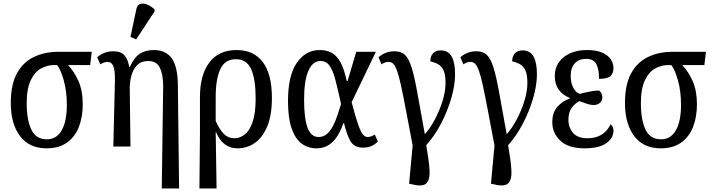

<svg xmlns="http://www.w3.org/2000/svg" viewBox="-20 -829 4027 1086"><path d="M243 10Q146 10 93.5 -59Q41 -128 41 -247Q41 -350 75.5 -413.5Q110 -477 171 -506.5Q232 -536 311 -536H499L490 -461H365Q400 -424 424 -370Q448 -316 448 -238Q448 -168 426.5 -112Q405 -56 359.5 -23Q314 10 243 10ZM245 -41Q300 -41 329 -92Q358 -143 358 -235Q358 -313 340.5 -375Q323 -437 303 -461H285Q248 -461 212.5 -442Q177 -423 154 -375.5Q131 -328 131 -244Q131 -152 157 -96.5Q183 -41 245 -41Z M895 237 903 -346Q902 -411 883.5 -447.5Q865 -484 818 -484Q779 -484 756 -461Q733 -438 723 -400.5Q713 -363 714 -321L718 0H621L630 -371Q631 -431 621 -455Q611 -479 588 -479Q570 -479 547 -465L530 -505Q569 -539 620 -539Q664 -539 684 -516Q704 -493 711 -450H714Q740 -506 772.5 -526Q805 -546 850 -546Q918 -546 951.5 -499Q985 -452 986 -349L993 237ZM750 -606 718 -620 751 -776Q756 -802 774 -807Q792 -812 814 -802.5Q836 -793 854 -776V-764Z M1108 237 1111 -79V-280Q1111 -405 1164 -475.5Q1217 -546 1319 -546Q1415 -546 1466.5 -478Q1518 -410 1518 -275Q1518 -178 1492 -115Q1466 -52 1422 -21Q1378 10 1323 10Q1283 10 1252 -12.5Q1221 -35 1202 -82H1200L1205 237ZM1306 -47Q1337 -47 1364.5 -68.5Q1392 -90 1409 -139.5Q1426 -189 1426 -272Q1426 -380 1401 -437Q1376 -494 1314 -494Q1252 -494 1226 -437.5Q1200 -381 1200 -281V-145Q1222 -96 1246 -71.5Q1270 -47 1306 -47Z M1770 10Q1722 10 1686 -17Q1650 -44 1629.5 -102.5Q1609 -161 1609 -257Q1609 -402 1659 -474Q1709 -546 1789 -546Q1826 -546 1855 -531Q1884 -516 1905.5 -477.5Q1927 -439 1941 -371H1946L1995 -536H2106L1969 -251Q1991 -166 2006 -124Q2021 -82 2033 -68Q2045 -54 2059 -54Q2078 -54 2100 -68L2117 -28Q2101 -12 2081 -3Q2061 6 2033 6Q1987 6 1965.5 -25.5Q1944 -57 1926 -132H1922Q1909 -94 1889.5 -61.5Q1870 -29 1840.5 -9.5Q1811 10 1770 10ZM1782 -54Q1810 -54 1830 -72Q1850 -90 1864.5 -118.5Q1879 -147 1889.5 -179.5Q1900 -212 1909 -241Q1891 -324 1877 -377.5Q1863 -431 1844 -457.5Q1825 -484 1792 -484Q1749 -484 1724.5 -429Q1700 -374 1700 -266Q1700 -160 1719.5 -107Q1739 -54 1782 -54Z M2317 215 2294 210 2314 -6Q2291 -128 2275 -212Q2259 -296 2247.5 -348.5Q2236 -401 2225.5 -429.5Q2215 -458 2204 -468.5Q2193 -479 2178 -479Q2157 -479 2138 -465L2121 -505Q2159 -539 2212 -539Q2248 -539 2270 -519Q2292 -499 2308 -448Q2324 -397 2340.5 -305Q2357 -213 2383 -70Q2413 -103 2439.5 -153Q2466 -203 2483 -257.5Q2500 -312 2500 -358Q2500 -403 2490.5 -427Q2481 -451 2462.5 -463Q2444 -475 2414 -482Q2414 -511 2429.5 -527.5Q2445 -544 2472 -544Q2516 -544 2535 -509Q2554 -474 2554 -409Q2554 -348 2533 -275Q2512 -202 2475.5 -131.5Q2439 -61 2391 -8Q2406 77 2409.5 131Q2413 185 2393 206.5Q2373 228 2317 215Z M2780 215 2757 210 2777 -6Q2754 -128 2738 -212Q2722 -296 2710.5 -348.5Q2699 -401 2688.5 -429.5Q2678 -458 2667 -468.5Q2656 -479 2641 -479Q2620 -479 2601 -465L2584 -505Q2622 -539 2675 -539Q2711 -539 2733 -519Q2755 -499 2771 -448Q2787 -397 2803.5 -305Q2820 -213 2846 -70Q2876 -103 2902.5 -153Q2929 -203 2946 -257.5Q2963 -312 2963 -358Q2963 -403 2953.5 -427Q2944 -451 2925.5 -463Q2907 -475 2877 -482Q2877 -511 2892.5 -527.5Q2908 -544 2935 -544Q2979 -544 2998 -509Q3017 -474 3017 -409Q3017 -348 2996 -275Q2975 -202 2938.5 -131.5Q2902 -61 2854 -8Q2869 77 2872.5 131Q2876 185 2856 206.5Q2836 228 2780 215Z M3287 10Q3195 10 3149.5 -33Q3104 -76 3104 -137Q3104 -194 3133.5 -226Q3163 -258 3203 -272V-275Q3164 -290 3141 -321Q3118 -352 3118 -398Q3118 -445 3142.5 -478.5Q3167 -512 3208 -529Q3249 -546 3300 -546Q3354 -546 3387 -531Q3420 -516 3435 -493Q3450 -470 3450 -445Q3450 -415 3433.5 -399Q3417 -383 3368 -383Q3369 -431 3354.5 -463.5Q3340 -496 3295 -496Q3254 -496 3231 -470.5Q3208 -445 3208 -399Q3208 -360 3223.5 -331.5Q3239 -303 3260 -298Q3290 -306 3318.5 -311.5Q3347 -317 3369 -317Q3376 -312 3381.5 -302Q3387 -292 3387 -278Q3387 -259 3373 -247Q3359 -235 3337 -235Q3322 -235 3302.5 -241Q3283 -247 3257 -257Q3236 -247 3215.5 -221.5Q3195 -196 3195 -150Q3195 -109 3220.5 -78Q3246 -47 3305 -47Q3349 -47 3381.5 -66.5Q3414 -86 3434 -126Q3440 -122 3445 -112.5Q3450 -103 3450 -89Q3450 -48 3409 -19Q3368 10 3287 10Z M3717 10Q3620 10 3567.5 -59Q3515 -128 3515 -247Q3515 -350 3549.5 -413.5Q3584 -477 3645 -506.5Q3706 -536 3785 -536H3973L3964 -461H3839Q3874 -424 3898 -370Q3922 -316 3922 -238Q3922 -168 3900.5 -112Q3879 -56 3833.5 -23Q3788 10 3717 10ZM3719 -41Q3774 -41 3803 -92Q3832 -143 3832 -235Q3832 -313 3814.5 -375Q3797 -437 3777 -461H3759Q3722 -461 3686.5 -442Q3651 -423 3628 -375.5Q3605 -328 3605 -244Q3605 -152 3631 -96.5Q3657 -41 3719 -41Z"/></svg>

Font: Noto Serif Condensed
Style: Regular
Weight: 400
Width: 3
Designer: Monotype Design Team
Foundry: Monotype Imaging Inc.
Version: Version 2.013; ttfautohint (v1.8.4.7-5d5b)